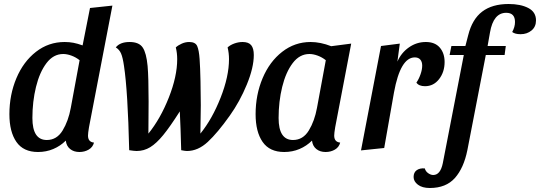

<svg xmlns="http://www.w3.org/2000/svg" viewBox="-20 -740 2700 960"><path d="M420 -62Q420 -30 450 -27Q444 -4 423.5 8Q403 20 377 20Q349 20 330.5 5Q312 -10 309 -37Q282 -10 246.5 5Q211 20 170 20Q97 20 62 -30.5Q27 -81 27 -169Q27 -266 62 -349Q97 -432 160 -481Q223 -530 303 -530Q327 -530 347.5 -526Q368 -522 393 -513L430 -700L542 -712L425 -104Q420 -74 420 -62ZM296 -470Q247 -470 212.5 -424.5Q178 -379 160 -305.5Q142 -232 142 -150Q142 -40 214 -40Q264 -40 293 -87.5Q322 -135 334 -201L378 -439Q359 -454 337 -462Q315 -470 296 -470Z M600 -410Q594 -452 585.5 -472Q577 -492 559 -503Q580 -530 628 -530Q675 -530 693.5 -502.5Q712 -475 718 -410Q723 -353 723 -232L722 -72Q782 -146 824 -252Q866 -358 866 -444Q866 -475 859 -503Q871 -514 889 -522Q907 -530 926 -530Q957 -530 966 -509.5Q975 -489 978 -445Q981 -404 982.5 -334Q984 -264 984 -214Q984 -182 982 -72Q1041 -145 1083 -251.5Q1125 -358 1125 -444Q1125 -475 1118 -503Q1131 -515 1151.5 -522.5Q1172 -530 1193 -530Q1223 -530 1236 -514Q1249 -498 1249 -465Q1249 -402 1214 -317Q1179 -232 1129 -162Q1068 -76 1019 -30.5Q970 15 915 15Q906 15 886 11Q883 -104 879 -183Q830 -106 796 -64.5Q762 -23 731 -4Q700 15 663 15Q652 15 626 11Q619 -285 600 -410Z M1651 -62Q1651 -30 1681 -27Q1675 -4 1654.5 8Q1634 20 1608 20Q1580 20 1561.5 5Q1543 -10 1540 -37Q1513 -10 1477.5 5Q1442 20 1401 20Q1328 20 1293 -30.5Q1258 -81 1258 -169Q1258 -266 1293 -349Q1328 -432 1391 -481Q1454 -530 1533 -530Q1582 -530 1636 -509L1736 -522L1656 -104Q1651 -74 1651 -62ZM1527 -470Q1478 -470 1443.5 -424.5Q1409 -379 1391 -305.5Q1373 -232 1373 -150Q1373 -40 1445 -40Q1495 -40 1524 -87.5Q1553 -135 1565 -201L1609 -439Q1590 -454 1568 -462Q1546 -470 1527 -470Z M2109 -530Q2155 -530 2179 -502Q2203 -474 2203 -430Q2203 -380 2175.5 -344.5Q2148 -309 2105 -309Q2074 -309 2062 -327Q2074 -344 2082.5 -368Q2091 -392 2091 -412Q2091 -431 2081.5 -442Q2072 -453 2054 -453Q1982 -453 1950 -278L1901 0L1785 12L1885 -510L1979 -522L1967 -432Q1986 -476 2024.5 -503Q2063 -530 2109 -530Z M2104 102Q2108 117 2121 126Q2134 135 2146 135Q2182 135 2194 76L2299 -465H2228L2237 -510H2307L2321 -564Q2341 -644 2391 -682Q2441 -720 2523 -720Q2583 -720 2621.5 -700Q2660 -680 2660 -638Q2660 -606 2637.5 -587.5Q2615 -569 2583 -569Q2555 -569 2541 -580Q2555 -605 2555 -630Q2555 -676 2511 -676Q2447 -676 2430 -578L2418 -510H2509L2503 -465H2409L2317 10Q2299 100 2254.5 150Q2210 200 2129 200Q2091 200 2069.5 183.5Q2048 167 2048 145Q2048 122 2063.5 111Q2079 100 2104 102Z"/></svg>

Font: Sansita
Style: Italic
Weight: 400
Italic angle: -11°
Designer: Pablo Cosgaya
Foundry: Omnibus-Type
Version: Version 1.006